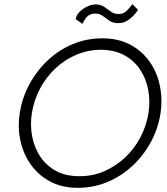

<svg xmlns="http://www.w3.org/2000/svg" viewBox="-20 -893 800 922"><path d="M344 -801Q346 -820 362 -836Q378 -852 399.5 -862Q421 -872 440 -872Q465 -871 481.5 -859.5Q498 -848 513.5 -836.5Q529 -825 553 -826Q572 -826 587 -840Q602 -854 616 -873L643 -845Q627 -821 602 -801Q577 -781 546 -782Q522 -782 505.5 -793.5Q489 -805 473.5 -816.5Q458 -828 437 -828Q409 -827 395.5 -810Q382 -793 376 -778ZM75 -350Q86 -423 121 -488Q156 -553 209 -603Q262 -653 329 -681Q396 -709 472 -709Q547 -709 603.5 -679.5Q660 -650 696.5 -599.5Q733 -549 747 -484.5Q761 -420 751 -350Q740 -277 705 -212Q670 -147 616.5 -97Q563 -47 496 -19Q429 9 354 9Q279 9 222.5 -20.5Q166 -50 129.5 -100.5Q93 -151 78.5 -215.5Q64 -280 75 -350ZM133 -350Q124 -292 134.5 -237.5Q145 -183 174 -140Q203 -97 249.5 -72Q296 -47 359 -47Q423 -46 479 -70Q535 -94 580 -136Q625 -178 654 -233Q683 -288 693 -350Q702 -409 691.5 -463Q681 -517 652 -560Q623 -603 576.5 -628Q530 -653 467 -654Q403 -654 346.5 -630Q290 -606 245.5 -564Q201 -522 172 -467Q143 -412 133 -350Z"/></svg>

Font: Jost* Light
Style: Italic
Weight: 300
Italic angle: -10°
Version: Version 3.7